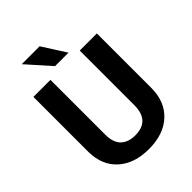

<svg xmlns="http://www.w3.org/2000/svg" viewBox="-254 -1029 1166 1166"><g transform="rotate(-45 329.0 -445.5)"><path d="M56.6 0ZM601.6 -710.9V-242.7Q601.6 -126 528.6 -58.1Q455.6 9.8 329.1 9.8Q204.6 9.8 131.3 -56.2Q58.1 -122.1 56.6 -237.3V-710.9H203.1V-241.7Q203.1 -171.9 236.6 -139.9Q270 -107.9 329.1 -107.9Q452.6 -107.9 454.6 -237.8V-710.9ZM397.5 -750H281.7L147 -901.4H300.8Z"/></g></svg>

Font: Roboto
Style: Bold
Weight: 700
Designer: Google
Version: Version 2.134; 2016; ttfautohint (v1.6)